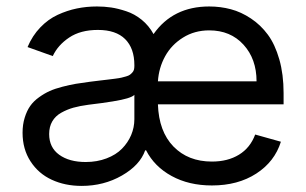

<svg xmlns="http://www.w3.org/2000/svg" viewBox="-20 -573 965 605"><path d="M647.7 11.4Q729.8 11.4 787.6 -26.1Q845.5 -63.6 865.1 -126.4L784.1 -149.1Q768.5 -107.2 733.1 -85.6Q697.8 -63.9 647.7 -63.9Q572.8 -63.9 526.6 -111.3Q480.5 -158.7 477.6 -244.3H873.6V-279.8Q873.6 -338.8 860.1 -386Q846.6 -433.2 824 -463.8Q801.5 -494.3 770.8 -514.7Q740.1 -535.2 707.4 -543.9Q674.7 -552.6 639.2 -552.6Q524.9 -552.6 463.8 -465.6Q449.2 -492.2 426.5 -510.7Q403.8 -529.1 377.8 -537.6Q351.9 -546.2 330.3 -549.4Q308.6 -552.6 285.5 -552.6Q252.5 -552.6 222.1 -546.3Q191.8 -540.1 161.8 -526.3Q131.7 -512.4 106.9 -486.5Q82 -460.6 66.8 -424.7L146.3 -396.3Q162.3 -430.8 198 -454.7Q233.7 -478.7 288.4 -478.7Q345.2 -478.7 374.3 -449.8Q403.4 -420.8 403.4 -367.9V-365.1Q403.4 -358.3 402 -353.3Q400.6 -348.4 396.8 -344.3Q393.1 -340.2 389.2 -337.4Q385.3 -334.5 377.3 -332.2Q369.3 -329.9 362.6 -328.3Q355.8 -326.7 343.2 -325.1Q330.6 -323.5 320.7 -322.3Q310.7 -321 293.5 -319.1Q276.3 -317.1 262.8 -315.3Q237.6 -312.1 218.9 -308.9Q200.3 -305.8 176.8 -299.7Q153.4 -293.7 136.7 -286.2Q120 -278.8 103 -266.5Q85.9 -254.3 75.3 -239.2Q64.6 -224.1 57.9 -202.4Q51.1 -180.8 51.1 -154.8Q51.1 -103 76.2 -64.5Q101.2 -25.9 143.1 -6.6Q185 12.8 237.2 12.8Q307.2 12.8 364.2 -19.9Q421.2 -52.6 437.5 -99.4H440.3Q466.6 -47.9 521 -18.3Q575.3 11.4 647.7 11.4ZM250 -62.5Q198.2 -62.5 166.5 -85.4Q134.9 -108.3 134.9 -150.6Q134.9 -173.7 144.7 -190.5Q154.5 -207.4 172.8 -217.7Q191.1 -228 211.3 -233.7Q231.5 -239.3 258.5 -242.9Q351.2 -253.9 380.7 -263.1Q398.4 -268.5 403.4 -274.1V-197.4Q403.4 -171.5 393.3 -147.5Q383.2 -123.6 364.3 -104.4Q345.5 -85.2 315.7 -73.9Q285.9 -62.5 250 -62.5ZM477.6 -316.8Q480.5 -359.7 500.4 -395.8Q520.2 -431.8 556.6 -454.5Q593 -477.3 639.2 -477.3Q706.3 -477.3 747.3 -432.2Q788.4 -387.1 788.4 -316.8Z"/></svg>

Font: Inter-Regular
Style: Regular
Weight: 500
Designer: Rasmus Andersson
Foundry: rsms
Version: ""